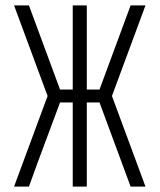

<svg xmlns="http://www.w3.org/2000/svg" viewBox="-20 -690 590 710"><path d="M32 0 156 -335 32 -670H87L202 -359H249V-670H301V-359H348L463 -670H518L394 -335L518 0H463L348 -311H301V0H249V-311H202L120 -91L87 0Z"/></svg>

Font: Lode Dark
Style: Regular
Weight: 400
Monospace: yes
Designer: Belleve Invis
Foundry: Belleve Invis
Version: Version 29.2.0; ttfautohint (v1.8.3)